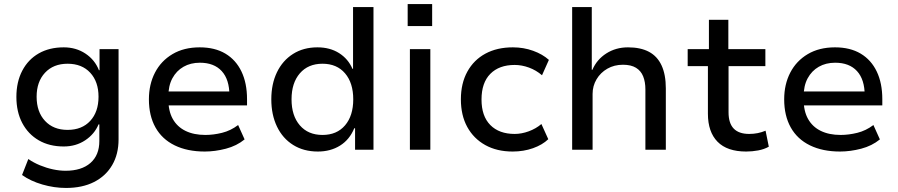

<svg xmlns="http://www.w3.org/2000/svg" viewBox="-20 -740 4440 949"><path d="M306 189Q248 189 189.5 172Q131 155 89 125L120 46Q146 64 177.5 77Q209 90 241.5 97Q274 104 304 104Q383 104 427 65.5Q471 27 471 -43V-125H467Q447 -77 401 -46.5Q355 -16 295 -16Q224 -16 171.5 -46.5Q119 -77 90 -132Q61 -187 61 -261Q61 -335 90 -390.5Q119 -446 171.5 -476Q224 -506 295 -506Q356 -506 402.5 -475Q449 -444 469 -393H472V-497H566V-51Q566 22 534.5 76Q503 130 445 159.5Q387 189 306 189ZM314 -98Q385 -98 426 -142.5Q467 -187 467 -262Q467 -336 426 -380.5Q385 -425 314 -425Q244 -425 202.5 -380.5Q161 -336 161 -262Q161 -187 202.5 -142.5Q244 -98 314 -98Z M992 9Q906 9 843.5 -21.5Q781 -52 748.5 -110Q716 -168 716 -249Q716 -323 746 -381Q776 -439 832.5 -472.5Q889 -506 967 -506Q1042 -506 1094 -475Q1146 -444 1173.5 -386.5Q1201 -329 1201 -250V-219H792V-288H1133L1114 -268Q1114 -347 1076 -388.5Q1038 -430 968 -430Q922 -430 887 -410Q852 -390 832 -353Q812 -316 812 -262V-250Q812 -191 834 -152Q856 -113 897 -93Q938 -73 995 -73Q1035 -73 1077.5 -83.5Q1120 -94 1157 -122L1189 -51Q1150 -19 1096.5 -5Q1043 9 992 9Z M1551 9Q1481 9 1429 -23.5Q1377 -56 1349 -114.5Q1321 -173 1321 -249Q1321 -325 1349 -383Q1377 -441 1428.5 -473.5Q1480 -506 1549 -506Q1611 -506 1656 -477.5Q1701 -449 1722 -400H1725V-705H1826V0H1735V-106H1731Q1708 -50 1661 -20.5Q1614 9 1551 9ZM1574 -73Q1645 -73 1685.5 -120.5Q1726 -168 1726 -249Q1726 -330 1685.5 -377.5Q1645 -425 1574 -425Q1503 -425 1462 -377.5Q1421 -330 1421 -249Q1421 -168 1462 -120.5Q1503 -73 1574 -73Z M1995 -611V-720H2116V-611ZM2006 0V-497H2107V0Z M2514 9Q2436 9 2378.5 -23Q2321 -55 2289.5 -112.5Q2258 -170 2258 -249Q2258 -328 2290 -386Q2322 -444 2379.5 -475Q2437 -506 2515 -506Q2568 -506 2615 -489Q2662 -472 2693 -444L2659 -368Q2630 -393 2594.5 -406Q2559 -419 2524 -419Q2447 -419 2403.5 -375Q2360 -331 2360 -248Q2360 -166 2403.5 -122Q2447 -78 2524 -78Q2558 -78 2593.5 -91Q2629 -104 2656 -127L2690 -52Q2661 -24 2614.5 -7.5Q2568 9 2514 9Z M2808 0V-705H2905V-395H2908Q2930 -446 2977 -476Q3024 -506 3084 -506Q3146 -506 3187.5 -484Q3229 -462 3250 -416.5Q3271 -371 3271 -303V0H3170V-298Q3170 -335 3159 -362.5Q3148 -390 3123.5 -405Q3099 -420 3059 -420Q3016 -420 2982 -400.5Q2948 -381 2928.5 -348Q2909 -315 2909 -276V0Z M3668 9Q3574 9 3526.5 -39.5Q3479 -88 3479 -178V-413H3379V-497H3484V-642H3580V-497H3763V-413H3581V-185Q3581 -131 3606.5 -104.5Q3632 -78 3683 -78Q3705 -78 3725 -82Q3745 -86 3764 -94L3780 -15Q3757 -2 3727.5 3.5Q3698 9 3668 9Z M4132 9Q4046 9 3983.5 -21.5Q3921 -52 3888.5 -110Q3856 -168 3856 -249Q3856 -323 3886 -381Q3916 -439 3972.5 -472.5Q4029 -506 4107 -506Q4182 -506 4234 -475Q4286 -444 4313.5 -386.5Q4341 -329 4341 -250V-219H3932V-288H4273L4254 -268Q4254 -347 4216 -388.5Q4178 -430 4108 -430Q4062 -430 4027 -410Q3992 -390 3972 -353Q3952 -316 3952 -262V-250Q3952 -191 3974 -152Q3996 -113 4037 -93Q4078 -73 4135 -73Q4175 -73 4217.5 -83.5Q4260 -94 4297 -122L4329 -51Q4290 -19 4236.5 -5Q4183 9 4132 9Z"/></svg>

Font: Nunito Sans 7pt Medium
Style: Regular
Weight: 500
Designer: Vernon Adams
Foundry: Vernon Adams
Version: Version 3.101;gftools[0.9.27]